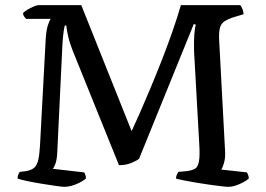

<svg xmlns="http://www.w3.org/2000/svg" viewBox="-20 -724 1032 744"><path d="M230 0Q222 0 197 -3.5Q172 -7 141.5 -12Q111 -17 85 -22.5Q59 -28 48 -32Q48 -41 51 -48Q54 -55 57 -58L82 -61Q102 -65 112.5 -74Q123 -83 128 -103.5Q133 -124 135 -160L157 -571Q159 -607 166 -627.5Q173 -648 177 -651H81Q77 -655 73.5 -660Q70 -665 69 -673Q74 -679 85.5 -686Q97 -693 110 -698.5Q123 -704 129 -704H295L490 -216Q502 -241 520.5 -283Q539 -325 561 -377.5Q583 -430 605.5 -487Q628 -544 647.5 -600Q667 -656 681 -704H911Q916 -698 919.5 -689Q923 -680 924 -669L881 -656Q863 -650 850 -641.5Q837 -633 832.5 -617Q828 -601 829 -573L852 -142Q854 -113 848 -92.5Q842 -72 837 -67L937 -56Q939 -52 941.5 -46Q944 -40 944 -32Q930 -20 906.5 -10Q883 0 865 0Q857 0 836.5 -2.5Q816 -5 790.5 -8.5Q765 -12 739 -16.5Q713 -21 692.5 -25Q672 -29 662 -32Q662 -40 665.5 -47.5Q669 -55 671 -58L705 -61Q725 -64 736 -70.5Q747 -77 751 -99Q755 -121 752 -168L732 -525Q731 -564 733 -591Q735 -618 739 -628L731 -631L519 -109Q511 -102 490 -93Q469 -84 441 -84L262 -527Q250 -557 244 -583.5Q238 -610 237 -625H231Q229 -618 226.5 -601Q224 -584 222 -554L202 -136Q201 -106 194.5 -89Q188 -72 184 -70L306 -56Q308 -54 310.5 -47Q313 -40 313 -32Q302 -23 287 -15.5Q272 -8 257 -4Q242 0 230 0Z"/></svg>

Font: Texturina Medium 12pt
Style: Regular
Weight: 400
Version: Version 1.002